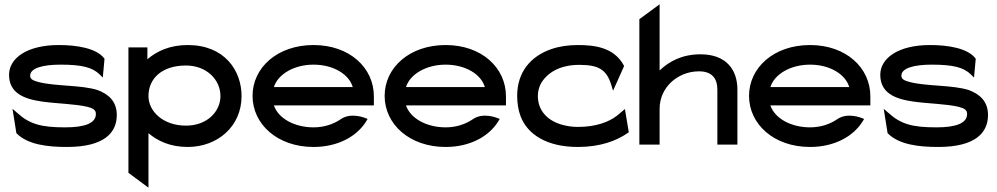

<svg xmlns="http://www.w3.org/2000/svg" viewBox="-20 -671 4628 891"><path d="M22 -324C22 -239 91 -212 173 -200C242 -190 329 -189 387 -175C412 -168 425 -161 425 -142C425 -99 373 -80 283 -80C173 -80 118 -94 60 -147L38 -166L56 -53L58 -51C110 0 199 11 291 11C466 11 522 -57 522 -137C522 -203 481 -235 433 -253C359 -277 238 -270 160 -290C134 -297 120 -303 120 -320C120 -355 179 -371 261 -371C361 -371 409 -358 442 -326L457 -311L465 -398L463 -401C427 -447 338 -462 253 -462C104 -462 22 -400 22 -324Z M576 131 669 200V-53C711 -17 770 11 851 11C989 11 1101 -84 1101 -225C1101 -343 1023 -462 851 -462C769 -462 708 -434 664 -396V-451H576ZM669 -225C669 -308 733 -367 843 -367C939 -367 1003 -301 1003 -225C1003 -156 944 -88 843 -88C735 -88 669 -156 669 -225Z M1152 -226C1152 -95 1267 11 1435 11C1547 11 1636 -37 1680 -109L1686 -119L1676 -123C1675 -123 1609 -152 1560 -117C1526 -94 1483 -80 1435 -80C1346 -80 1271 -122 1251 -182H1715V-224C1715 -356 1603 -462 1435 -462C1267 -462 1152 -357 1152 -226ZM1251 -267C1270 -327 1345 -371 1435 -371C1525 -371 1599 -328 1617 -267Z M1765 -226C1765 -95 1880 11 2048 11C2160 11 2249 -37 2293 -109L2299 -119L2289 -123C2288 -123 2222 -152 2173 -117C2139 -94 2096 -80 2048 -80C1959 -80 1884 -122 1864 -182H2328V-224C2328 -356 2216 -462 2048 -462C1880 -462 1765 -357 1765 -226ZM1864 -267C1883 -327 1958 -371 2048 -371C2138 -371 2212 -328 2230 -267Z M2380 -226C2380 -193 2385 -160 2396 -131C2428 -48 2516 11 2662 11C2766 11 2842 -18 2893 -54L2898 -57L2880 -165L2843 -134C2804 -104 2744 -82 2662 -82C2634 -82 2609 -86 2585 -93C2521 -112 2476 -157 2476 -226C2476 -246 2481 -266 2490 -283C2518 -332 2576 -370 2668 -370C2757 -370 2795 -349 2817 -276L2825 -250L2876 -364L2874 -369C2829 -450 2742 -462 2662 -462C2617 -462 2576 -456 2538 -443C2443 -410 2380 -337 2380 -226Z M2947 0H3041V-166C3041 -220 3065 -262 3096 -291C3125 -317 3168 -340 3224 -340C3284 -340 3309 -307 3309 -255V0H3402V-255C3402 -351 3347 -419 3231 -419C3145 -419 3085 -386 3041 -344V-651L2947 -582Z M3456 -226C3456 -95 3571 11 3739 11C3851 11 3940 -37 3984 -109L3990 -119L3980 -123C3979 -123 3913 -152 3864 -117C3830 -94 3787 -80 3739 -80C3650 -80 3575 -122 3555 -182H4019V-224C4019 -356 3907 -462 3739 -462C3571 -462 3456 -357 3456 -226ZM3555 -267C3574 -327 3649 -371 3739 -371C3829 -371 3903 -328 3921 -267Z M4065 -324C4065 -239 4134 -212 4216 -200C4285 -190 4372 -189 4430 -175C4455 -168 4468 -161 4468 -142C4468 -99 4416 -80 4326 -80C4216 -80 4161 -94 4103 -147L4081 -166L4099 -53L4101 -51C4153 0 4242 11 4334 11C4509 11 4565 -57 4565 -137C4565 -203 4524 -235 4476 -253C4402 -277 4281 -270 4203 -290C4177 -297 4163 -303 4163 -320C4163 -355 4222 -371 4304 -371C4404 -371 4452 -358 4485 -326L4500 -311L4508 -398L4506 -401C4470 -447 4381 -462 4296 -462C4147 -462 4065 -400 4065 -324Z"/></svg>

Font: Charger Pro
Style: ExBdSuExt
Weight: 400
Designer: Jasper
Foundry: Cannot Into Space Fonts
Version: Version 1.09